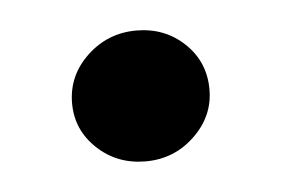

<svg xmlns="http://www.w3.org/2000/svg" viewBox="-27 -161 299 203"><g transform="rotate(-5 122.0 -59.5)"><path d="M48.8 -58.1Q48.8 -87.4 70.8 -108.2Q92.8 -128.9 123 -128.9Q153.3 -128.9 174.1 -109.1Q194.8 -89.4 194.8 -60.1Q194.8 -31.7 173.1 -11Q151.4 9.8 121.1 9.8Q90.8 9.8 69.8 -10Q48.8 -29.8 48.8 -58.1Z"/></g></svg>

Font: Common Serif
Style: Bold
Weight: 700
Designer: Philipp H. Poll, Khaled Hosny
Foundry: Stefan Peev, Context Ltd.
Version: Version 1.026